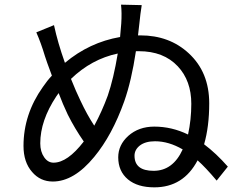

<svg xmlns="http://www.w3.org/2000/svg" viewBox="-20 -797 1040 825"><path d="M765 -155Q705 -190 646 -190Q604 -190 580 -171Q558 -153 558 -128Q558 -63 640 -63Q723 -63 765 -155ZM486 -567Q373 -543 285 -458Q307 -403 325 -366Q354 -304 385 -257Q418 -318 443 -386Q468 -459 486 -567ZM222 -383Q153 -279 153 -181Q153 -145 170 -121Q186 -98 210 -98Q270 -98 340 -189Q301 -245 271 -305Q250 -349 232 -397ZM583 -645Q708 -645 791 -568Q879 -487 879 -353Q879 -253 857 -177Q909 -138 959 -81L911 -21Q863 -78 829 -108Q768 8 643 8Q571 8 530 -26Q488 -61 488 -121Q488 -174 531 -213Q576 -253 643 -253Q718 -253 788 -219Q802 -283 802 -351Q802 -450 744 -512Q683 -577 577 -577H564Q545 -450 514 -362Q462 -216 385 -123Q298 -17 207 -17Q153 -17 118 -58Q81 -100 81 -170Q81 -306 164 -423Q183 -451 203 -472Q178 -539 173 -556Q156 -613 136 -658L212 -689Q228 -614 259 -527Q364 -615 496 -638L501 -696Q504 -742 500 -777L589 -775Q583 -738 579 -697L573 -645Z"/></svg>

Font: Source Han Sans K Regular
Style: Regular
Weight: 400
Designer: Ryoko NISHIZUKA  (kana & ideographs); Paul D. Hunt (Latin, Greek & Cyrillic); Wenlong ZHANG  (bopomofo); Sandoll Communi
Foundry: Adobe Systems Incorporated
Version: Version 1.00 July 18, 2014, initial release